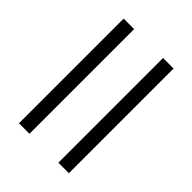

<svg xmlns="http://www.w3.org/2000/svg" viewBox="-26 -640 620 620"><g transform="rotate(-45 284.5 -330.0)"><path d="M46 -396V-444H524V-396ZM46 -216V-264H524V-216Z"/></g></svg>

Font: Hedvig Letters Serif 18pt
Style: Regular
Weight: 400
Designer: Alexander Örn & Tor Weibull
Foundry: Kanon Foundry
Version: Version 1.000